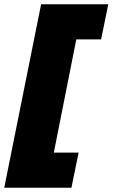

<svg xmlns="http://www.w3.org/2000/svg" viewBox="-46 -762 531 906"><path d="M291 124H-26L148 -742H465L431 -576H314L208 -42H325Z"/></svg>

Font: Argentum Sans Black
Style: Italic
Weight: 900
Italic angle: -11°
Designer: Julieta Ulanovsky (font), Cristiano Sobral (main changes and remaster)
Foundry: Julieta Ulanovsky (font), Cristiano Sobral (main changes and remaster)
Version: Version 2.007;June 15, 2022;FontCreator 14.0.0.2814 64-bit; 